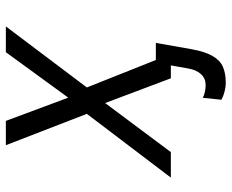

<svg xmlns="http://www.w3.org/2000/svg" viewBox="-86 -504 773 640"><g transform="rotate(-90 300.0 -183.5)"><path d="M288 168.5 294.5 106.5Q302.5 111 314.5 113.5Q326.5 116 337 116Q358.5 116 372.8 101Q387 86 392 59L402.5 0H359.5L277 -219L113.5 0H28.5L241 -280L136.5 -550H217.5L295 -342L446.5 -550H532.5L329 -280L420.5 -50H477.5L456.5 69Q448.5 113.5 434.2 138.5Q420 163.5 398.5 173.2Q377 183 344.5 183Q329.5 183 314 178.8Q298.5 174.5 288 168.5Z"/></g></svg>

Font: JuliaMono Italic
Style: Regular
Weight: 400
Italic angle: -9°
Monospace: yes
Designer: cormullion
Foundry: corm
Version: Version 0.049; ttfautohint (v1.8.4)